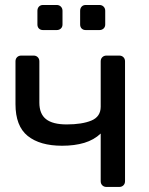

<svg xmlns="http://www.w3.org/2000/svg" viewBox="-20 -740 590 760"><path d="M401.6 0Q391.4 0 385 -6.4Q378.6 -12.7 378.6 -22.9V-211.4Q352.1 -186.2 313.7 -174.6Q275.3 -163.1 225.7 -163.1Q138.1 -163.1 89.7 -201.9Q41.3 -240.8 41.3 -328V-497.1Q41.3 -507.3 47.6 -513.6Q54 -520 64.2 -520H112.9Q123.1 -520 129.4 -513.6Q135.8 -507.3 135.8 -497.1V-333.9Q135.8 -289.1 162.3 -268.3Q188.7 -247.5 244 -247.5Q304.9 -247.5 341.8 -262.8Q378.6 -278.1 378.6 -317.7V-497.1Q378.6 -507.3 385 -513.6Q391.4 -520 401.6 -520H451.9Q462.1 -520 468.5 -513.6Q474.9 -507.3 474.9 -497.1V-22.9Q474.9 -12.7 468.5 -6.4Q462.1 0 451.9 0ZM319.4 -621Q309.3 -621 303.2 -627.1Q297.2 -633.1 297.2 -643.2V-697.3Q297.2 -707.3 303.2 -713.8Q309.3 -720.3 319.4 -720.3H373.5Q383.5 -720.3 390 -713.8Q396.5 -707.3 396.5 -697.3V-643.2Q396.5 -633.1 390 -627.1Q383.5 -621 373.5 -621ZM150.3 -621Q140.2 -621 134.1 -627.1Q128.1 -633.1 128.1 -643.2V-697.3Q128.1 -707.3 134.1 -713.8Q140.2 -720.3 150.3 -720.3H204.4Q214.4 -720.3 220.9 -713.8Q227.4 -707.3 227.4 -697.3V-643.2Q227.4 -633.1 220.9 -627.1Q214.4 -621 204.4 -621Z"/></svg>

Font: Rubik Light
Style: Regular
Weight: 300
Designer: Hubert and Fischer
Foundry: Hubert and Fischer
Version: Version 2.300;gftools[0.9.30]